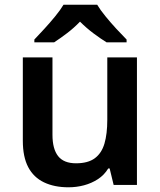

<svg xmlns="http://www.w3.org/2000/svg" viewBox="-20 -786 682 816"><path d="M562 -542V0H463L446 -70H440Q423 -42 396 -24.5Q369 -7 337 1.5Q305 10 271 10Q211 10 167 -11Q123 -32 100 -75.5Q77 -119 77 -188V-542H203V-213Q203 -153 227 -122.5Q251 -92 303 -92Q354 -92 383 -113.5Q412 -135 424 -176Q436 -217 436 -277V-542ZM393 -766Q406 -744 428.5 -716.5Q451 -689 475 -663Q499 -637 518 -618V-606H433Q407 -622 377 -644.5Q347 -667 320 -694Q294 -667 265 -645Q236 -623 210 -606H126V-618Q145 -638 168.5 -663.5Q192 -689 214.5 -716.5Q237 -744 250 -766Z"/></svg>

Font: Noto Sans Thai SemiBold
Style: Regular
Weight: 600
Version: Version 2.001